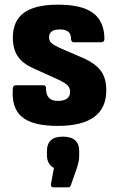

<svg xmlns="http://www.w3.org/2000/svg" viewBox="-20 -528 501 822"><path d="M227 11Q120 11 74 -27.5Q28 -66 35 -150Q36 -163 49 -163H165Q178 -163 177 -149Q177 -96 227 -96Q280 -96 280 -135Q280 -152 269.5 -162.5Q259 -173 232 -186L122 -236Q77 -256 56 -287Q35 -318 35 -367Q35 -438 82 -473Q129 -508 229 -508Q332 -508 379.5 -471.5Q427 -435 427 -361Q427 -347 412 -347H297Q284 -347 284 -363Q284 -402 236 -402Q190 -402 190 -368Q190 -354 199 -345Q208 -336 233 -324L342 -277Q391 -254 413 -223Q435 -192 435 -141Q435 11 227 11ZM208 274Q197 274 198 261L211 191Q198 185 189.5 171Q181 157 181 136V119Q181 57 249 57Q319 57 319 119V138Q319 152 316.5 164Q314 176 309 192L284 263Q282 274 271 274Z"/></svg>

Font: Sofia Sans Semi Condensed Black
Style: Regular
Weight: 900
Designer: Botio Nikoltchev, Ani Petrova
Foundry: lettersoup
Version: Version 4.100; ttfautohint (v1.8.4.7-5d5b)